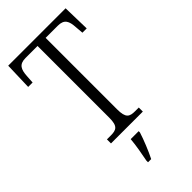

<svg xmlns="http://www.w3.org/2000/svg" viewBox="-285 -784 1074 1074"><g transform="rotate(-45 252.0 -246.5)"><path d="M124 0H376V-32H348C303 -32 283 -42 283 -111V-676H379C431 -676 442 -648 445 -599L449 -551H483L479 -714H25L20 -551H55L58 -599C61 -648 73 -676 124 -676H219V-108C219 -41 198 -32 153 -32H124ZM196 208V221H221C242 180 269 113 282 71V61H219C215 110 205 161 196 208Z"/></g></svg>

Font: Noto Serif Georgian Condensed Light
Style: Regular
Weight: 300
Width: 3
Designer: Monotype Design Team, Akaki Razmadze
Foundry: Google LLC
Version: Version 2.003